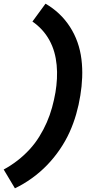

<svg xmlns="http://www.w3.org/2000/svg" viewBox="-69 -861 589 1042"><path d="M12 161 -49 59Q-10 38 25.5 10.5Q61 -17 91 -49.5Q121 -82 144.5 -120Q168 -158 185 -197Q202 -236 213.5 -277.5Q225 -319 232 -360Q238 -396 240 -433.5Q242 -471 238.5 -508Q235 -545 225.5 -578.5Q216 -612 199 -643Q182 -674 158.5 -699.5Q135 -725 107 -744L178 -841Q218 -818 251.5 -786.5Q285 -755 310.5 -715.5Q336 -676 351.5 -632Q367 -588 373 -539.5Q379 -491 377 -441Q375 -391 367 -343Q359 -292 344.5 -241.5Q330 -191 308.5 -143.5Q287 -96 256 -50.5Q225 -5 187.5 34Q150 73 105 105.5Q60 138 12 161Z"/></svg>

Font: Iosevka Curly Heavy Oblique
Style: Regular
Weight: 900
Italic angle: -9°
Monospace: yes
Designer: Belleve Invis
Foundry: Belleve Invis
Version: Version 11.1.0; ttfautohint (v1.8.3)